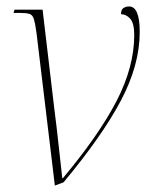

<svg xmlns="http://www.w3.org/2000/svg" viewBox="-20 -566 472 595"><path d="M93 -465Q89 -494 85 -507Q81 -520 71 -523Q61 -526 41 -526H22L25 -536H112L147 -240Q151 -207 156 -166.5Q161 -126 165 -86Q169 -46 173 -14H175Q287 -148 341.5 -253.5Q396 -359 396 -458Q396 -494 383.5 -508Q371 -522 355 -522Q355 -536 362.5 -541Q370 -546 380 -546Q413 -546 413 -467Q413 -365 355 -255Q297 -145 177 -1L150 9Z"/></svg>

Font: Noto Serif Display SemiCondensed Thin
Style: Italic
Weight: 100
Width: 4
Italic angle: -12°
Designer: Monotype Design Team
Foundry: Monotype Imaging Inc.
Version: Version 2.009